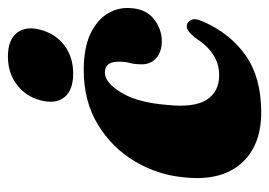

<svg xmlns="http://www.w3.org/2000/svg" viewBox="-122 -580 712 509"><g transform="rotate(-90 234.5 -326.0)"><path d="M296 -404.5Q269.5 -404.5 243 -361Q216.5 -317.5 210.5 -240.5Q202.5 -168.5 223.8 -135Q245 -101.5 289 -101.5Q319 -101.5 343.2 -117Q367.5 -132.5 389.5 -166.5Q398.5 -177 405.2 -182.2Q412 -187.5 420 -187.5Q430 -187 435.5 -176Q441 -165 431 -143.5Q400 -72.5 341.5 -31.2Q283 10 190.5 10Q102 10 55.2 -43.2Q8.5 -96.5 18 -191Q24 -263 60.2 -324.2Q96.5 -385.5 158.2 -423Q220 -460.5 302.5 -460.5Q361.5 -460.5 398.8 -442.8Q436 -425 452.8 -396.8Q469.5 -368.5 467 -336.5Q465 -296 438.2 -274.8Q411.5 -253.5 379 -253.5Q351 -253.5 334 -268.8Q317 -284 318 -310Q318.5 -328.5 321.8 -339.2Q325 -350 325 -368.5Q325 -404.5 296 -404.5ZM293.5 -488.5Q250 -488.5 231 -511.5Q212 -534.5 222.5 -575Q233 -614.5 264.2 -638Q295.5 -661.5 338.5 -661.5Q382.5 -661.5 401.2 -638Q420 -614.5 409.5 -575Q399 -535 368 -511.8Q337 -488.5 293.5 -488.5Z"/></g></svg>

Font: Fraunces 144pt Soft Black
Style: Italic
Weight: 900
Italic angle: -16°
Version: Version 1.000;[b76b70a41]